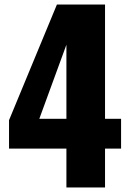

<svg xmlns="http://www.w3.org/2000/svg" viewBox="-20 -830 576 850"><path d="M274 0V-172H20V-298L232 -810H445V-304H516V-172H445V0ZM154 -304H274V-632Z"/></svg>

Font: Oswald Heavy
Style: Regular
Weight: 400
Designer: Vernon Adams
Foundry: Vernon Adams
Version: Version 4.101